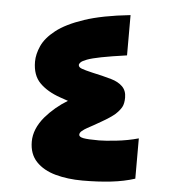

<svg xmlns="http://www.w3.org/2000/svg" viewBox="-50 -713 686 769"><g transform="rotate(5 293.0 -328.5)"><path d="M520 -16Q477 -2 424.5 4Q372 10 310 10Q250 10 201 -3.5Q152 -17 123 -47.5Q94 -78 94 -128Q94 -179 135 -228Q173 -272 224 -303Q216 -306 208 -308.5Q200 -311 192 -314Q140 -332 109.5 -362.5Q79 -393 79 -448Q79 -478 94 -511.5Q109 -545 148.5 -576Q188 -607 259.5 -631Q331 -655 444 -667V-505Q380 -496 342 -488.5Q304 -481 285.5 -474Q267 -467 261 -461Q255 -455 255 -450Q255 -441 268.5 -436Q282 -431 312 -424Q332 -420 351.5 -415Q371 -410 389 -405Q417 -397 434 -380.5Q451 -364 451 -336Q451 -312 443.5 -298Q436 -284 419 -268Q411 -261 397 -251.5Q383 -242 367 -233Q352 -224 336.5 -215.5Q321 -207 310 -201Q299 -195 290 -187.5Q281 -180 281 -172Q281 -163 298.5 -159.5Q316 -156 362 -156Q385 -156 431 -161Q477 -166 520 -178Z"/></g></svg>

Font: Noto Sans Syriac Black
Style: Regular
Weight: 900
Designer: Patrick Giasson and the Monotype Design Team
Foundry: Monotype Imaging Inc.
Version: Version 2.000; ttfautohint (v1.8.3) -l 8 -r 50 -G 200 -x 14 